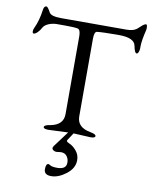

<svg xmlns="http://www.w3.org/2000/svg" viewBox="-101 -768 874 1107"><g transform="rotate(10 335.5 -214.5)"><path d="M221.2 -23.9Q296.4 -38.1 295.9 -102.1V-557.1Q295.9 -597.2 277.8 -600.1Q258.8 -604 204.1 -604H157.2Q131.8 -604 108.4 -594.2Q85 -584 77.1 -568.4Q69.3 -552.7 56.6 -540Q43.9 -527.3 34.2 -526.9Q27.3 -526.9 26.9 -538.6Q26.9 -550.3 32.2 -560.1Q54.2 -606 63 -670.9Q65.9 -693.8 80.1 -693.8Q87.9 -693.8 105 -662.1Q116.2 -642.1 174.8 -642.1H556.2Q594.2 -642.1 613.8 -655.8Q620.6 -660.6 637.2 -676.3Q653.8 -691.9 664.1 -691.9Q670.9 -691.9 670.9 -668.9L669.9 -660.2Q653.8 -594.2 653.8 -561V-548.8Q653.8 -539.1 649.4 -527.8Q645 -516.6 638.2 -517.1Q627 -517.1 619.1 -558.1Q611.3 -604 519.5 -604Q427.7 -604 392.1 -600.1Q376 -598.1 376 -557.1V-102.1Q376 -38.1 455.1 -23.9Q488.3 -18.1 487.8 -6.3Q487.8 5.4 459 4.9L360.8 0L332 43.9Q325.2 52.7 346.7 61.5Q368.2 70.3 388.2 93.8Q408.2 117.2 408.2 148.9Q408.2 195.8 363.3 230.5Q318.4 265.1 275.9 265.1Q233.9 265.1 233.9 231.9Q233.9 198.7 250 199.2Q252 199.2 262.7 205.6Q273.4 211.9 301.8 211.9Q355 211.9 355 172.9Q355.5 152.3 343.8 135.7Q332 119.1 308.1 119.1L282.2 122.1Q270 122.1 260.3 113.8Q250.5 105.5 262.2 89.8L329.1 0L213.9 4.9Q185.1 4.9 185.1 -6.8Q185.1 -18.6 221.2 -23.9Z"/></g></svg>

Font: EBGaramond
Style: Regular
Weight: 400
Version: Version 000.012g